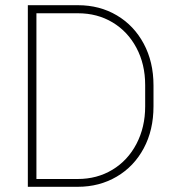

<svg xmlns="http://www.w3.org/2000/svg" viewBox="-20 -718 667 738"><path d="M570 -390V-309Q570 -218 532.5 -148Q495 -78 428.5 -39Q362 0 279 0H87V-698H280Q363 -698 429 -659Q495 -620 532.5 -550Q570 -480 570 -390ZM120 -30H279Q353 -30 412 -65.5Q471 -101 504.5 -165Q538 -229 538 -309V-391Q538 -471 504.5 -534Q471 -597 412.5 -632Q354 -667 280 -667H120Z"/></svg>

Font: Freesentation 1 Thin
Style: Regular
Weight: 250
Designer: glyphs from Roboto by Christian Robertson / Hangul glyphs from Noto Sans CJK(Source Han Sans) by Jang Soo-young and Kang
Foundry: PT&
Version: Version 2.001